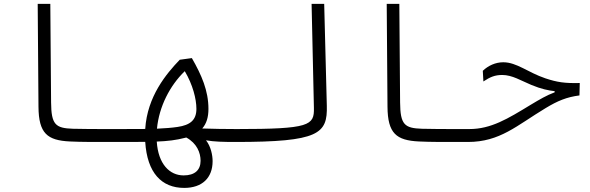

<svg xmlns="http://www.w3.org/2000/svg" viewBox="-20 -713 2970 967"><path d="M580.1 2C597.7 2 606.4 -9.3 606.4 -33.7C606.4 -53.7 598.1 -63 585.9 -63C567.9 -63 551.3 -63 535.2 -63C459.5 -63 401.9 -63 347.7 -64.5C259.3 -67.4 238.3 -85 237.3 -197.3L233.4 -693.4H169.9L173.8 -175.3C174.8 -41 218.3 -5.9 332 -0.5C391.6 2.4 458.5 2 530.3 2C546.9 2 563.5 2 580.1 2Z M907.7 233.4C998 233.4 1050.8 183.1 1050.8 98.6C1050.8 68.8 1042 24.4 1017.6 -6.3C1058.6 1 1106.9 2 1166 2C1205.1 2 1217.3 -2.9 1217.3 -34.2C1217.3 -59.6 1204.1 -63 1171.9 -63C1111.8 -63 1055.2 -64 998.5 -65.9C1020.5 -90.8 1029.8 -123.5 1029.8 -164.6C1029.8 -255.9 995.6 -334.5 946.3 -420.4L885.3 -412.1C818.4 -342.3 721.7 -228 711.4 -63.5C676.3 -63 634.8 -63 585.9 -63C565.4 -63 553.7 -58.6 553.7 -33.7C553.7 -5.9 560.1 2 580.1 2C589.8 2 599.1 2 608.4 2C647.5 2 681.2 2 711.4 1.5C721.2 157.7 793.9 233.4 907.7 233.4ZM770.5 -64.9C781.2 -176.3 835.4 -281.7 910.6 -354.5C950.7 -287.1 969.2 -214.8 969.2 -164.6C969.2 -107.9 937.5 -83 874.5 -73.7C845.2 -69.3 812.5 -66.9 770.5 -64.9ZM918 -20.5C972.2 8.8 990.2 57.1 990.2 96.7C990.2 143.6 960.9 170.4 904.8 170.4C834.5 170.4 776.9 113.8 769.5 0C823.7 -2 867.7 -7.3 912.6 -19C914.6 -19.5 916 -20 918 -20.5Z M1166 2C1586.4 2 1629.9 -39.1 1626 -180.7L1612.8 -693.4H1549.3L1561 -169.4C1563 -81.1 1540 -63 1171.9 -63C1152.3 -63 1138.7 -56.2 1138.7 -31.2C1138.7 -8.8 1147 2 1166 2Z M2337.9 2C2355.5 2 2364.3 -9.3 2364.3 -33.7C2364.3 -53.7 2356 -63 2343.8 -63C2325.7 -63 2309.1 -63 2293 -63C2217.3 -63 2159.7 -63 2105.5 -64.5C2017.1 -67.4 1996.1 -85 1995.1 -197.3L1991.2 -693.4H1927.7L1931.6 -175.3C1932.6 -41 1976.1 -5.9 2089.8 -0.5C2149.4 2.4 2216.3 2 2288.1 2C2304.7 2 2321.3 2 2337.9 2Z M2336.4 2C2498.5 2 2582 -80.6 2728 -168.5C2788.6 -205.1 2834 -224.1 2898.4 -232.4L2899.9 -294.9C2824.7 -293 2786.1 -298.8 2727.1 -318.4C2638.7 -348.1 2583 -399.4 2514.6 -399.4C2475.6 -399.4 2438.5 -382.3 2411.6 -356.4L2414.6 -302.7C2448.2 -325.2 2473.1 -335.4 2509.3 -335.4C2559.6 -335.4 2603.5 -307.1 2655.3 -285.6C2706.5 -264.2 2742.7 -257.3 2773.4 -253.9V-248C2732.9 -232.9 2698.2 -212.4 2653.3 -185.5C2537.1 -114.7 2453.1 -63 2343.8 -63C2321.8 -63 2309.6 -52.7 2309.6 -31.2C2309.6 -7.3 2320.8 2 2336.4 2Z"/></svg>

Font: Cascadia Mono NF Light
Style: Regular
Weight: 300
Monospace: yes
Designer: Aaron Bell
Foundry: Saja Typeworks
Version: Version 2404.023